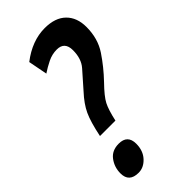

<svg xmlns="http://www.w3.org/2000/svg" viewBox="-234 -775 835 835"><g transform="rotate(-45 183.5 -357.0)"><path d="M168 -222Q180 -277 194 -304Q208 -331 251 -375Q297 -423 332 -475.5Q367 -528 367 -599Q367 -657 333 -690.5Q299 -724 235 -724Q157 -724 83 -667L100 -579Q124 -595 150.5 -608Q177 -621 206 -621Q254 -621 254 -569Q254 -517 227 -486Q200 -455 160 -410Q123 -370 105.5 -332.5Q88 -295 73 -222ZM161 -87Q161 -141 107 -141Q65 -141 43 -111.5Q21 -82 21 -44Q21 10 79 10Q111 10 136 -17Q161 -44 161 -87Z"/></g></svg>

Font: Noto Sans Display Condensed
Style: Bold Italic
Weight: 700
Width: 3
Designer: Monotype Design team
Foundry: Monotype Imaging Inc.
Version: 1.000